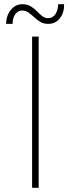

<svg xmlns="http://www.w3.org/2000/svg" viewBox="-20 -894 337 914"><path d="M132.8 0V-719.7H164.1V0ZM8.8 -780.3Q10.3 -822.3 32.5 -848.1Q54.7 -874 86.9 -874Q109.9 -874 126.2 -864Q142.6 -854 155.3 -840.8Q168 -827.6 180.7 -817.6Q193.4 -807.6 209 -807.6Q231.9 -807.6 244.4 -827.6Q256.8 -847.7 256.8 -874H285.2Q286.1 -834 265.1 -807.1Q244.1 -780.3 209 -780.3Q188 -780.3 172.1 -789.8Q156.2 -799.3 142.8 -812Q129.4 -824.7 115.7 -834.2Q102.1 -843.8 85 -843.8Q65.4 -843.8 52.7 -826.4Q40 -809.1 40 -780.3Z"/></svg>

Font: Reddit Sans ExtraLight
Style: Regular
Weight: 250
Designer: Stephen Hutchings
Foundry: Reddit
Version: Version 1.014